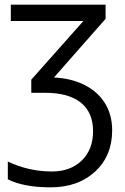

<svg xmlns="http://www.w3.org/2000/svg" viewBox="-20 -555 529 815"><path d="M209 -226.1Q281.7 -222.7 337.9 -194.8Q394 -167 425 -117.7Q456.1 -68.4 456.1 -2Q456.1 106.4 383.8 173.3Q311.5 240.2 194.8 240.2Q80.6 240.2 13.2 206.1V130.9Q102.5 172.9 200.2 172.9Q278.8 172.9 326.9 126.5Q375 80.1 375 2Q375 -78.1 322.8 -119.6Q270.5 -161.1 171.9 -161.1H112.8V-216.8L334 -465.8H25.9V-535.2H428.2V-475.1Z"/></svg>

Font: XL-Viking
Style: Regular
Weight: 400
Foundry: Ascender Corporation
Version: Version 1.10 March 23, 2015